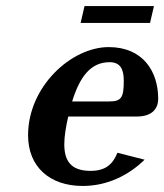

<svg xmlns="http://www.w3.org/2000/svg" viewBox="-20 -606 544 636"><path d="M260 -586 247 -530H477L490 -586ZM73 -158C73 -54 144 10 254 10C336 10 407 -26 459 -77L369 -100C354 -63 331 -40 280 -40C216 -40 193 -72 193 -128C193 -154 198 -185 206 -220H433C484 -220 504 -246 504 -279C504 -369 454 -450 340 -450C216 -450 73 -319 73 -158ZM219 -270C244 -351 280 -400 343 -400C379 -400 390 -376 390 -339C390 -284 383 -270 342 -270Z"/></svg>

Font: Pfennig
Style: BoldItalic
Weight: 700
Italic angle: -13°
Version: Version 20100423